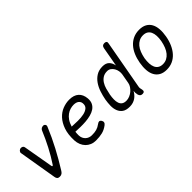

<svg xmlns="http://www.w3.org/2000/svg" viewBox="58 -1507 2284 2284"><g transform="rotate(-45 1200.0 -365.0)"><path d="M170 -33 89 -514Q87 -523 90 -531Q93 -539 99 -545.5Q105 -552 113.5 -556Q122 -560 132 -560Q148 -560 158.5 -552Q169 -544 171 -529L237 -152Q239 -141 245.5 -141.5Q252 -142 258 -152Q314 -236 364.5 -333Q415 -430 456 -529Q463 -545 476.5 -552.5Q490 -560 506 -560Q516 -560 522.5 -556Q529 -552 533 -545.5Q537 -539 537 -531Q537 -523 533 -514Q480 -386 416 -265.5Q352 -145 282 -33Q270 -12 255.5 -1Q241 10 218 10Q196 10 184.5 -1Q173 -12 170 -33Z M1038 -110Q1050 -92 1046.5 -75.5Q1043 -59 1025 -46Q981 -13 934 -1.5Q887 10 825 10Q787 10 754.5 -3.5Q722 -17 698 -41.5Q674 -66 660 -100Q646 -134 644 -175Q640 -279 665.5 -351.5Q691 -424 734 -470.5Q777 -517 832 -538.5Q887 -560 943 -560Q1020 -560 1062.5 -522Q1105 -484 1111 -414Q1115 -367 1098.5 -334.5Q1082 -302 1052 -282Q1022 -262 981.5 -251.5Q941 -241 897 -237.5Q853 -234 808.5 -235Q764 -236 726 -238Q724 -225 723.5 -210Q723 -195 723 -178Q724 -153 733 -133Q742 -113 757.5 -98.5Q773 -84 793 -76.5Q813 -69 835 -69Q860 -69 879 -71Q898 -73 915.5 -78Q933 -83 948.5 -91Q964 -99 980 -111Q1000 -126 1013.5 -125.5Q1027 -125 1038 -110ZM738 -312Q787 -309 839.5 -308.5Q892 -308 935.5 -317Q979 -326 1005.5 -348.5Q1032 -371 1028 -414Q1027 -430 1019 -443Q1011 -456 999.5 -464Q988 -472 972 -476Q956 -480 937 -480Q910 -480 880.5 -471.5Q851 -463 823.5 -443Q796 -423 774 -391Q752 -359 738 -312Z M1638 -93Q1634 -77 1635.5 -61.5Q1637 -46 1642 -30Q1646 -10 1637.5 0Q1629 10 1609 10Q1589 10 1578 0Q1567 -10 1562 -30Q1558 -46 1557.5 -60.5Q1557 -75 1559 -92Q1547 -70 1531 -51.5Q1515 -33 1495.5 -19.5Q1476 -6 1451 2Q1426 10 1395 10Q1335 10 1302 -13.5Q1269 -37 1254 -75.5Q1239 -114 1240 -161.5Q1241 -209 1249 -256Q1259 -310 1277 -364.5Q1295 -419 1325 -462.5Q1355 -506 1398.5 -533Q1442 -560 1504 -560Q1559 -560 1587.5 -531Q1616 -502 1625 -454L1669 -700Q1673 -721 1684 -730.5Q1695 -740 1715 -740Q1735 -740 1744 -730.5Q1753 -721 1748 -700ZM1416 -69Q1444 -69 1472 -80.5Q1500 -92 1522.5 -111Q1545 -130 1561 -154Q1577 -178 1581 -203L1603 -326Q1607 -351 1602.5 -378Q1598 -405 1584.5 -428Q1571 -451 1550.5 -466Q1530 -481 1503 -481Q1459 -481 1429 -462Q1399 -443 1379 -411.5Q1359 -380 1348 -340.5Q1337 -301 1329 -260Q1322 -221 1321.5 -186Q1321 -151 1330 -124.5Q1339 -98 1360 -83.5Q1381 -69 1416 -69Z M2018 10Q1962 10 1924.5 -11Q1887 -32 1866 -70Q1845 -108 1841 -160.5Q1837 -213 1848 -276Q1859 -339 1881.5 -391Q1904 -443 1938 -480.5Q1972 -518 2017.5 -539Q2063 -560 2120 -560Q2176 -560 2214 -539Q2252 -518 2272.5 -480.5Q2293 -443 2297 -391Q2301 -339 2290 -277Q2279 -213 2255.5 -160.5Q2232 -108 2198 -70Q2164 -32 2119 -11Q2074 10 2018 10ZM2032 -69Q2068 -69 2097 -84Q2126 -99 2148.5 -126Q2171 -153 2186.5 -191.5Q2202 -230 2211 -277Q2219 -322 2217 -359.5Q2215 -397 2202.5 -424Q2190 -451 2166 -466Q2142 -481 2105 -481Q2069 -481 2039.5 -466Q2010 -451 1987.5 -424Q1965 -397 1950 -359Q1935 -321 1926 -275Q1919 -229 1921 -191Q1923 -153 1935.5 -126Q1948 -99 1972 -84Q1996 -69 2032 -69Z"/></g></svg>

Font: Maple Mono Light
Style: Italic
Weight: 300
Italic angle: -10°
Monospace: yes
Designer: subframe7536
Version: Version 7.000